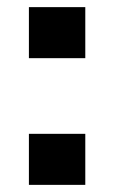

<svg xmlns="http://www.w3.org/2000/svg" viewBox="-20 -518 321 538"><path d="M61 -355V-498H219V-355ZM61 0V-143H219V0Z"/></svg>

Font: Nunito Sans 8pt
Style: Bold
Weight: 700
Version: Version 3.101;gftools[0.9.27]